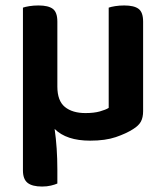

<svg xmlns="http://www.w3.org/2000/svg" viewBox="-20 -500 607 703"><path d="M134 183Q98 183 81 169.5Q64 156 64 124V-472Q72 -475 87.5 -477.5Q103 -480 121 -480Q157 -480 173.5 -467.5Q190 -455 190 -421V-183Q190 -131 217.5 -108.5Q245 -86 293 -86Q324 -86 345.5 -92Q367 -98 378 -105V-472Q386 -475 401.5 -477.5Q417 -480 435 -480Q471 -480 487.5 -467.5Q504 -455 504 -421V-93Q504 -70 496 -55Q488 -40 467 -27Q442 -11 404 2Q366 15 310 15Q223 15 180 -28Q185 7 187.5 44Q190 81 190 121V172Q181 176 166.5 179.5Q152 183 134 183Z"/></svg>

Font: Baloo 2 SemiBold
Style: Regular
Weight: 600
Designer: Sarang Kulkarni and Ek Type
Foundry: Ek Type
Version: Version 1.640;hotconv 1.0.111;makeotfexe 2.5.65597; ttfautoh